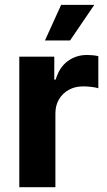

<svg xmlns="http://www.w3.org/2000/svg" viewBox="-20 -783 449 803"><path d="M60.7 0V-545.9H207V-450H212.9Q227.7 -501.1 262.9 -527.1Q298.1 -553.1 343.8 -553.1Q355.1 -553.1 368.2 -551.9Q381.2 -550.6 391.2 -548V-413.9Q380.7 -417.5 361.9 -419.6Q343.1 -421.7 327.1 -421.7Q294 -421.7 267.8 -407.3Q241.5 -392.9 226.6 -367.4Q211.7 -342 211.7 -308.4V0ZM168 -613.7 235.7 -762.7H374.4L273 -613.7Z"/></svg>

Font: Inter
Style: Regular
Weight: 400
Designer: Rasmus Andersson
Foundry: rsms
Version: Version 4.000;git-8c9346024